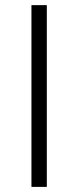

<svg xmlns="http://www.w3.org/2000/svg" viewBox="-20 -731 306 751"><path d="M163.1 0H103V-710.9H163.1Z"/></svg>

Font: RobotoDraft Light
Style: Regular
Weight: 300
Version: Version 2.001151; 2014